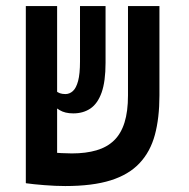

<svg xmlns="http://www.w3.org/2000/svg" viewBox="-20 -606 626 635"><path d="M195.8 9.3Q163.6 9.3 126.5 6.3Q89.4 3.4 65.9 0L88.9 -108.4Q92.8 -106.9 107.7 -105.5Q122.6 -104 142.8 -102.3Q163.1 -100.6 183.3 -99.6Q203.6 -98.6 217.8 -98.6Q264.2 -98.6 299.1 -108.9Q334 -119.1 357.2 -141.6Q380.4 -164.1 391.8 -200.7Q403.3 -237.3 403.3 -290.5V-585.9H507.3V-290.5Q507.3 -215.8 492.2 -159.9Q477.1 -104 441.4 -66.2Q405.8 -28.3 345.9 -9.5Q286.1 9.3 195.8 9.3ZM168.9 0.5 65.4 -0.5V-585.9H168.9ZM222.2 -231Q194.8 -231 177 -241.9Q159.2 -252.9 146 -266.1L164.1 -306.2Q170.4 -300.3 178.2 -297.6Q186 -294.9 196.3 -294.9Q210 -294.9 220.9 -304.7Q231.9 -314.5 238.3 -338.1Q244.6 -361.8 244.6 -402.3V-585.9H329.1V-398.4Q329.1 -336.9 316.2 -300.3Q303.2 -263.7 279.3 -247.3Q255.4 -231 222.2 -231Z"/></svg>

Font: Cascadia Code Medium
Style: Regular
Weight: 500
Monospace: yes
Designer: Aaron Bell
Foundry: Saja Typeworks
Version: Version 2407.024